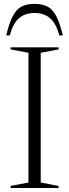

<svg xmlns="http://www.w3.org/2000/svg" viewBox="-20 -942 346 962"><path d="M273 -10.5V0H33V-10.5L122.5 -27.5V-677.5L33 -694.5V-705H273.5V-694.5L184 -677.5V-27.5ZM153 -877Q105.5 -877 75 -850.5Q44.5 -824 29 -764.5H11Q26.5 -828 44.5 -862Q62.5 -896 88.2 -909.2Q114 -922.5 153 -922.5Q192 -922.5 217.8 -909.2Q243.5 -896 261.5 -862Q279.5 -828 295 -764.5H277Q261.5 -824 231 -850.5Q200.5 -877 153 -877Z"/></svg>

Font: Newsreader 60pt Light
Style: Regular
Weight: 300
Designer: Hugues Gentile
Foundry: Production Type
Version: Version 1.003